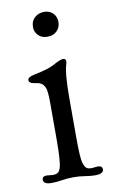

<svg xmlns="http://www.w3.org/2000/svg" viewBox="-78 -697 443 748"><g transform="rotate(-10 143.0 -323.0)"><path d="M114.3 -641.1Q129.4 -654.3 151.1 -654.3Q172.9 -654.3 186.3 -640.6Q199.7 -627 199.7 -606.2Q199.7 -585.4 185.8 -571Q171.9 -556.6 148.2 -556.6Q124.5 -556.6 111.6 -570.6Q98.6 -584.5 98.6 -600.8Q98.6 -617.2 103 -626Q107.4 -634.8 114.3 -641.1ZM65.4 7.3Q32.7 7.3 32.7 -10.7Q32.7 -24.9 50.8 -24.9L75.2 -22.5Q86.4 -22.5 93.8 -26.6Q101.1 -30.8 105.5 -44.4Q113.3 -68.8 113.3 -154.8V-301.8Q113.3 -350.1 106.7 -363Q100.1 -376 91.8 -380.6Q83.5 -385.3 64.2 -387.9Q44.9 -390.6 44.9 -403.3Q44.9 -414.6 70.3 -419.9Q128.4 -431.6 150.4 -443.8Q180.7 -460.9 191.9 -460.9Q203.1 -460.9 203.1 -449.7Q203.1 -444.3 201.2 -438.5Q189.9 -404.8 189.9 -305.7V-154.8Q189.9 -68.8 196 -49.8Q202.1 -30.8 209.5 -26.6Q216.8 -22.5 228 -22.5L252.4 -24.9Q270.5 -24.9 270.5 -10.7Q270.5 7.3 237.8 7.3Q219.2 7.3 198 3.7Q176.8 0 152.3 0Q127.9 0 106 3.7Q84 7.3 65.4 7.3Z"/></g></svg>

Font: Ovo
Style: Regular
Weight: 400
Designer: Nicole Fally
Foundry: Sorkin Type Co.
Version: Version 1.001